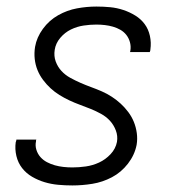

<svg xmlns="http://www.w3.org/2000/svg" viewBox="-20 -558 540 586"><path d="M201 8Q179 8 157.5 6Q136 4 116 -2Q96 -8 78 -18.5Q60 -29 47.5 -45Q35 -61 30 -82Q25 -103 28 -124Q29 -126 29.5 -128Q30 -130 30 -132H91Q90 -131 90 -130Q90 -129 90 -127Q87 -114 91 -101Q95 -88 103.5 -78.5Q112 -69 123.5 -63Q135 -57 147.5 -53.5Q160 -50 173.5 -48.5Q187 -47 201 -47Q221 -47 242 -50Q263 -53 282.5 -62Q302 -71 317.5 -87.5Q333 -104 337 -125Q340 -143 333.5 -160Q327 -177 315.5 -189.5Q304 -202 288.5 -210.5Q273 -219 257 -225.5Q241 -232 224.5 -238Q208 -244 192 -251.5Q176 -259 161.5 -268Q147 -277 134.5 -288.5Q122 -300 111.5 -314Q101 -328 94.5 -344Q88 -360 86 -378Q84 -396 87 -415Q92 -444 111 -470Q130 -496 157.5 -511.5Q185 -527 215 -532.5Q245 -538 274 -538Q296 -538 316.5 -536Q337 -534 356.5 -527.5Q376 -521 393 -510.5Q410 -500 421.5 -484.5Q433 -469 437.5 -448.5Q442 -428 439 -407Q439 -405 438.5 -403Q438 -401 437 -399H377Q377 -401 377.5 -402Q378 -403 378 -404Q380 -417 376.5 -429.5Q373 -442 365.5 -451.5Q358 -461 347.5 -467Q337 -473 325 -476.5Q313 -480 300 -481.5Q287 -483 274 -483Q255 -483 235 -480Q215 -477 196.5 -468Q178 -459 164 -442.5Q150 -426 147 -406Q144 -387 150 -370.5Q156 -354 167.5 -341.5Q179 -329 194.5 -320.5Q210 -312 226 -305Q242 -298 258.5 -292Q275 -286 291 -279Q307 -272 321.5 -262.5Q336 -253 348.5 -241.5Q361 -230 371.5 -216Q382 -202 388.5 -186Q395 -170 397.5 -152Q400 -134 397 -116Q391 -85 370.5 -58.5Q350 -32 321.5 -17Q293 -2 262 3Q231 8 201 8Z"/></svg>

Font: Iosevka Curly Light Oblique
Style: Regular
Weight: 300
Italic angle: -9°
Monospace: yes
Designer: Belleve Invis
Foundry: Belleve Invis
Version: Version 11.1.0; ttfautohint (v1.8.3)